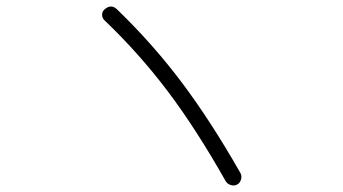

<svg xmlns="http://www.w3.org/2000/svg" viewBox="-20 -658 1040 583"><path d="M665 -108.4Q576.2 -265.6 489.3 -380.9Q402.3 -496.1 296.9 -596.7Q290 -603.5 290 -613.3Q290 -623 297.9 -629.9Q317.4 -646.5 335 -629.9Q442.4 -526.4 530.8 -409.2Q619.1 -292 710 -132.8Q714.8 -124 711.9 -113.3Q709 -102.5 700.2 -97.7Q691.4 -92.8 680.7 -96.2Q669.9 -99.6 665 -108.4Z"/></svg>

Font: Rounded-L Mgen+ 1m light
Style: Regular
Weight: 200
Designer: [Source Han Sans]
Ryoko NISHIZUKA  (kana & ideographs); Paul D. Hunt (Latin, Greek & Cyrillic); Wenlong ZHANG  (bopomofo
Version: Version 1.059.20150602